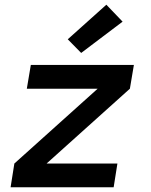

<svg xmlns="http://www.w3.org/2000/svg" viewBox="-20 -796 640 816"><path d="M25 0 41 -101 395 -419H94L111 -520H549L532 -419L178 -101H479L463 0ZM325 -571 268 -629 432 -776 501 -704Z"/></svg>

Font: Iosevka Extended Oblique
Style: Bold
Weight: 700
Width: 7
Italic angle: -9°
Monospace: yes
Designer: Belleve Invis
Foundry: Belleve Invis
Version: Version 32.5.0; ttfautohint (v1.8.4)